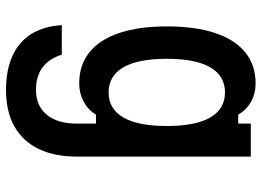

<svg xmlns="http://www.w3.org/2000/svg" viewBox="-136 -520 872 640"><g transform="rotate(90 300.0 -200.0)"><path d="M502 -20Q502 55 476 108Q450 161 400.5 188.5Q351 216 280 216Q214 216 166.5 194.5Q119 173 93 131Q67 89 64 30H162Q176 73 205 94.5Q234 116 280 116Q333 116 362.5 80Q392 44 392 -20V-84H362Q347 -58 319 -43Q291 -28 258 -28Q197 -28 154.5 -62Q112 -96 90 -161.5Q68 -227 68 -320Q68 -415 90 -481Q112 -547 154.5 -581.5Q197 -616 258 -616Q292 -616 319.5 -600.5Q347 -585 362 -558H392V-600H502ZM176 -320Q176 -224 204.5 -175Q233 -126 288 -126Q343 -126 371.5 -175Q400 -224 400 -320Q400 -416 371.5 -465Q343 -514 288 -514Q233 -514 204.5 -465Q176 -416 176 -320Z"/></g></svg>

Font: Martian Mono Condensed
Style: Regular
Weight: 400
Width: 3
Designer: Roman Shamin
Foundry: Evil Martians
Version: Version 1.000